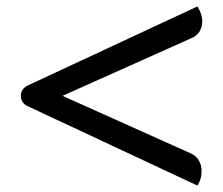

<svg xmlns="http://www.w3.org/2000/svg" viewBox="-20 -591 696 599"><path d="M68 -259Q45 -269 45 -292Q45 -303 51 -311.5Q57 -320 68 -325L596 -571Q611 -547 611 -524Q611 -506 602 -492Q593 -478 575 -471L175 -292L574 -113Q591 -106 600 -91Q609 -76 609 -57Q609 -32 596 -12Z"/></svg>

Font: K2D
Style: Regular
Weight: 400
Version: Version 1.000; ttfautohint (v1.6)